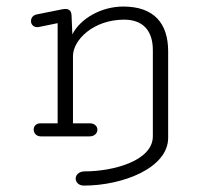

<svg xmlns="http://www.w3.org/2000/svg" viewBox="-20 -417 645 587"><path d="M236.3 150.4C356 150.4 494.1 96.2 494.1 4.4V-260.3C494.1 -345.2 451.2 -397 356.9 -397C289.1 -397 225.6 -359.9 201.2 -312L198.7 -370.6C198.2 -381.8 192.9 -389.6 179.7 -389.6C177.2 -389.6 174.3 -389.2 170.9 -388.7L90.8 -372.6C79.1 -369.6 74.7 -360.4 74.7 -352.5C74.7 -342.8 82 -334 93.8 -334C96.7 -334 100.1 -334.5 103.5 -335.4L156.2 -346.2V-40H103.5C89.8 -40 83 -30.8 83 -21C83 -10.7 90.3 0 105.5 0H253.4C269.5 0 277.8 -10.3 277.8 -20.5C277.8 -30.3 270 -40 254.4 -40H203.1V-245.6C203.1 -294.9 265.6 -356.9 359.4 -356.9C418.5 -356.9 447.3 -321.8 447.3 -263.7V-0.5C447.3 75.2 325.2 106.9 239.7 106.9C220.7 106.9 211.4 118.2 211.4 128.9C211.4 139.6 220.2 150.4 236.3 150.4Z"/></svg>

Font: Cutive Mono
Style: Regular
Weight: 400
Monospace: yes
Designer: Vernon Adams
Foundry: Vernon Adams
Version: Version 1.002